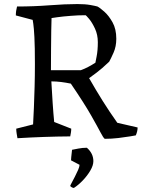

<svg xmlns="http://www.w3.org/2000/svg" viewBox="-20 -672 699 946"><path d="M496 12Q489 7 475 -20Q461 -47 428 -105Q395 -163 329 -260Q305 -265 281 -268Q257 -271 233 -271Q236 -216 239.5 -163.5Q243 -111 247 -71L331 -38Q331 -28 329.5 -19Q328 -10 326 0Q197 1 66 9Q64 -3 62 -14.5Q60 -26 60 -38L143 -59Q145 -93 147 -141Q149 -189 150.5 -244.5Q152 -300 152 -356Q152 -442 149.5 -489Q147 -536 144 -555Q141 -574 141 -574L58 -596Q58 -618 64 -640Q146 -640 224 -646Q302 -652 361 -652Q399 -652 424.5 -647.5Q450 -643 460 -640Q472 -634 494 -614.5Q516 -595 534.5 -562Q553 -529 553 -481Q553 -443 539.5 -412.5Q526 -382 518 -368Q508 -358 484 -337Q460 -316 419 -287Q452 -229 485.5 -175.5Q519 -122 558 -67L658 -44Q658 -25 649 -5Q644 -4 620.5 0Q597 4 563.5 8Q530 12 496 12ZM231 -326H378Q397 -333 415 -342.5Q433 -352 450 -363Q450 -363 456 -393.5Q462 -424 462 -464Q462 -501 448 -531Q434 -561 419 -579Q404 -597 401 -597Q364 -597 329 -594Q289 -591 261.5 -587Q234 -583 234 -583Q233 -564 232.5 -520.5Q232 -477 231.5 -425Q231 -373 231 -326ZM344 254Q339 254 332.5 250Q326 246 326 244Q326 242 333 229Q340 216 349 198.5Q358 181 365 165Q372 149 372 140L330 118Q330 114 331 102.5Q332 91 333.5 79.5Q335 68 335 66Q346 64 366 60Q386 56 408 56Q440 84 440 122Q440 143 425 168.5Q410 194 388 217Q366 240 344 254Z"/></svg>

Font: Labrada
Style: Regular
Weight: 400
Designer: Mercedes Jáuregui
Foundry: Omnibus-Type Team
Version: Version 1.000; ttfautohint (v1.8.4.7-5d5b)